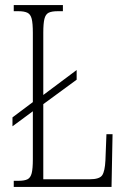

<svg xmlns="http://www.w3.org/2000/svg" viewBox="-20 -734 499 754"><path d="M34 0V-24H53Q76 -24 88 -30Q100 -36 104.5 -54Q109 -72 109 -108V-297L29 -238V-273L109 -333V-605Q109 -642 104.5 -660Q100 -678 87.5 -684Q75 -690 52 -690H34V-714H227V-690H207Q183 -690 171 -684Q159 -678 154.5 -660Q150 -642 150 -606V-361L281 -459V-421L150 -325V-30H332Q371 -30 381.5 -46Q392 -62 394 -104L398 -207H422L418 0Z"/></svg>

Font: Noto Serif Myanmar ExtraCondensed ExtraLight
Style: Regular
Weight: 200
Width: 2
Designer: Ben Mitchell and the Monotype Design Team
Foundry: Monotype Imaging Inc.
Version: Version 2.106; ttfautohint (v1.8.4.7-5d5b)